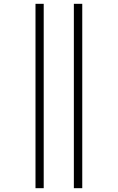

<svg xmlns="http://www.w3.org/2000/svg" viewBox="-20 -843 616 1006"><path d="M367 143H411V-823H367ZM166 143H209V-823H166Z"/></svg>

Font: Iosevka Sparkle Extralight
Style: Regular
Weight: 200
Designer: Belleve Invis
Foundry: Belleve Invis
Version: Version 4.5.0; ttfautohint (v1.8.3)